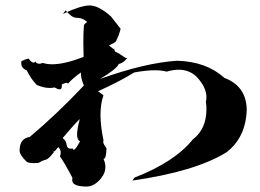

<svg xmlns="http://www.w3.org/2000/svg" viewBox="-20 -719 955 705"><path d="M298 -34Q245 -34 245 -58L246 -66Q219 -118 200 -145Q203 -152 203 -159Q203 -170 194 -179L182 -165Q173 -161 173 -160L180 -163Q157 -132 145 -132Q132 -128 122 -121L103 -120Q89 -120 79 -124Q52 -150 52 -166Q52 -211 89 -216Q190 -301 288 -405Q277 -431 277 -450V-453Q246 -431 228 -410L229 -412Q229 -415 225 -415Q220 -415 207 -409V-403Q207 -391 199 -391Q192 -391 180 -398Q172 -396 163 -396Q141 -396 115 -407Q93 -430 78 -461Q58 -468 58 -488L59 -495Q71 -498 71 -499L60 -497L85 -504Q96 -489 103 -489Q107 -489 110 -493Q114 -485 124 -485Q130 -485 137 -488Q152 -483 172 -483Q217 -483 287 -510L286 -561Q286 -596 288 -624Q288 -631 300 -638Q284 -654 258 -654Q243 -655 221 -681L211 -668Q277 -699 309 -699Q342 -699 387 -659Q412 -628 423 -613L416 -590Q408 -572 406 -567.5Q404 -563 380 -552Q397 -538 400 -538Q400 -541 399 -541Q399 -539 402 -530Q418 -523 431 -513Q440 -506 445 -506Q447 -506 448 -507Q433 -487 416 -484Q408 -465 347 -429Q511 -488 630 -496Q738 -493 804 -433Q884 -403 886 -317Q883 -215 812 -160Q697 -89 466 -56L474 -67Q621 -124 688 -207Q738 -245 738 -318Q738 -331 736 -346Q738 -354 738 -362Q738 -398 703 -436Q676 -463 636 -463Q616 -463 592 -456Q574 -461 549 -461Q517 -461 473 -453Q416 -418 340 -384L360 -369Q349 -339 349 -297Q349 -256 360 -204L359 -199Q359 -190 371 -175Q370 -136 361 -136H360Q367 -120 367 -106Q367 -84 351 -64Q326 -34 298 -34ZM251 -169Q257 -169 274 -200Q263 -205 263 -225Q263 -245 273 -282Q252 -262 210 -212Q223 -203 224.5 -188Q226 -173 240 -173L247 -174Q248 -169 251 -169Z"/></svg>

Font: Xiangcui Kesong Xiangcui Kesong
Style: Regular
Weight: 400
Version: Version 1.501;March 28, 2024;FontCreator 14.0.0.2814 64-bit